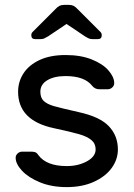

<svg xmlns="http://www.w3.org/2000/svg" viewBox="-20 -755 546 785"><path d="M54 -380Q54 -421 76 -455Q98 -489 141.5 -509.5Q185 -530 248 -530Q310 -530 355 -512Q400 -494 423.5 -467Q447 -440 447 -415Q447 -405 439 -397.5Q431 -390 420 -390H387Q368 -390 357 -404Q326 -444 248 -444Q202 -444 173.5 -427Q145 -410 145 -380Q145 -355 159 -342Q173 -329 201 -321Q229 -313 300 -297Q388 -278 425 -239Q462 -200 462 -144Q462 -103 436.5 -68Q411 -33 363.5 -11.5Q316 10 253 10Q191 10 143.5 -9.5Q96 -29 70 -57Q44 -85 44 -110Q44 -120 52 -127.5Q60 -135 71 -135H107Q116 -135 123 -133Q130 -131 136 -122Q169 -76 253 -76Q300 -76 335.5 -95.5Q371 -115 371 -144Q371 -168 353.5 -182.5Q336 -197 303 -206.5Q270 -216 200 -231Q54 -262 54 -380ZM299 -716 391 -624Q396 -619 396 -611Q396 -595 380 -595H359Q350 -595 344 -597.5Q338 -600 328 -606L252 -657L176 -606Q166 -600 160 -597.5Q154 -595 145 -595H124Q108 -595 108 -611Q108 -619 113 -624L205 -716Q215 -727 223 -731Q231 -735 242 -735H262Q273 -735 281 -731Q289 -727 299 -716Z"/></svg>

Font: Rubik
Style: Regular
Weight: 400
Designer: Hubert & Fischer
Foundry: Hubert & Fischer
Version: Version 1.100